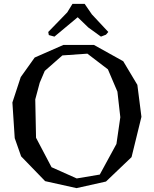

<svg xmlns="http://www.w3.org/2000/svg" viewBox="-20 -947 793 991"><path d="M465 -715 616 -631 689 -509 710 -344 659 -136 527 -10 375 24 213 -12 89 -140 56 -234 44 -418 87 -549 159 -650 307 -715ZM376 -26 495 -46 581 -204 601 -342 586 -474 537 -589 431 -670 302 -661 211 -581 185 -520 162 -434 166 -236 246 -84ZM527 -768 501 -758 436 -805 381 -858 261 -758 232 -766 229 -782 327 -883 354 -927H417L454 -873L539 -782Z"/></svg>

Font: Alike Angular
Style: Regular
Weight: 400
Version: Version 1.210